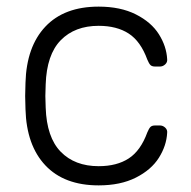

<svg xmlns="http://www.w3.org/2000/svg" viewBox="-20 -550 576 580"><path d="M56 0ZM278 -48Q333 -48 369 -71.5Q405 -95 425 -150Q430 -162 434.5 -166.5Q439 -171 449 -171H463Q472 -171 479 -164.5Q486 -158 485 -149Q483 -110 460 -73.5Q437 -37 390.5 -13.5Q344 10 278 10Q174 10 117 -50.5Q60 -111 57 -220L56 -260L57 -300Q60 -409 117 -469.5Q174 -530 278 -530Q344 -530 390.5 -506.5Q437 -483 460 -446.5Q483 -410 485 -371Q486 -362 479 -355.5Q472 -349 463 -349H449Q439 -349 434.5 -353.5Q430 -358 425 -370Q405 -425 369 -448.5Q333 -472 278 -472Q206 -472 163.5 -428.5Q121 -385 118 -295L117 -260L118 -225Q121 -135 163.5 -91.5Q206 -48 278 -48Z"/></svg>

Font: Hezaedrus Light
Style: Regular
Weight: 300
Designer: Hubert & Fischer
Foundry: Hubert & Fischer
Version: Version 1.10;September 3, 2019;FontCreator 11.5.0.2425 64-bi